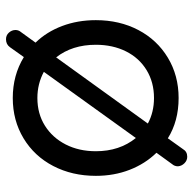

<svg xmlns="http://www.w3.org/2000/svg" viewBox="-22 -566 629 624"><g transform="rotate(90 292.0 -254.5)"><path d="M477 -449Q513 -412 532.5 -361.5Q552 -311 552 -252Q552 -175 520 -113.5Q488 -52 430 -17Q372 18 299 18Q225 18 166 -18L134 27Q125 40 108 40Q95 40 86.5 30.5Q78 21 78 9Q78 -1 85 -9L119 -56Q84 -92 65 -142.5Q46 -193 46 -252Q46 -329 78 -390Q110 -451 168 -486Q226 -521 299 -521Q374 -521 430 -486L465 -535Q473 -549 490 -549Q502 -549 511 -540Q520 -531 521 -519Q521 -508 514 -500ZM167 -123 382 -421Q345 -441 299 -441Q248 -441 208.5 -417Q169 -393 147.5 -350Q126 -307 126 -252Q126 -175 167 -123ZM472 -252Q472 -329 429 -382L214 -83Q253 -62 299 -62Q350 -62 389 -86.5Q428 -111 450 -154Q472 -197 472 -252Z"/></g></svg>

Font: Tsukimi Rounded Medium
Style: Regular
Weight: 500
Designer: Takashi Funayama
Foundry: Takashi Funayama
Version: Version 1.032; ttfautohint (v1.8.3)